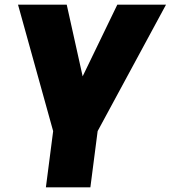

<svg xmlns="http://www.w3.org/2000/svg" viewBox="-20 -800 729 820"><path d="M366 0H176L207 -240L57 -780H265L333 -474L481 -780H689L397 -240Z"/></svg>

Font: Tanohe Sans Black
Style: Italic
Weight: 900
Designer: Village Type and Design LLC & Cristiano Sobral
Foundry: Cooper Hewitt Smithsonian Design Museum
Version: Version 1.00;January 12, 2020;FontCreator 12.0.0.2547 64-bit